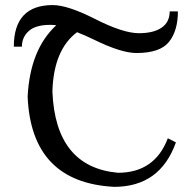

<svg xmlns="http://www.w3.org/2000/svg" viewBox="-20 -723 757 753"><path d="M427.7 9.8Q102.1 -7.3 88.4 -344.7Q98.1 -529.3 200.7 -624Q188.5 -625.5 177.2 -625.5Q119.6 -625.5 92.8 -601.3Q65.9 -577.1 65.9 -540H34.2Q34.2 -703.1 187 -703.1Q245.6 -703.1 354.2 -647.9Q462.9 -592.8 524.9 -592.8Q582 -592.8 613.8 -614.5Q645.5 -636.2 645.5 -678.2H677.7Q677.7 -602.5 642.8 -558.8Q607.9 -515.1 515.1 -515.1Q455.1 -515.1 347.7 -567.9Q312.5 -585 282.2 -596.7Q190.4 -528.3 185.5 -364.3Q197.3 -67.9 442.4 -45.4Q586.9 -45.4 638.2 -180.7L669.9 -164.6Q607.9 9.8 427.7 9.8Z"/></svg>

Font: Kelvinch
Style: Regular
Weight: 400
Designer: Paul James MIller
Foundry: High-Logic / Made with FontCreator
Version: Version 3.30 September 23, 2016